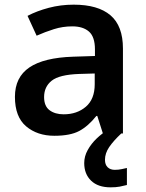

<svg xmlns="http://www.w3.org/2000/svg" viewBox="-20 -572 625 823"><path d="M296 -552Q400 -552 453.5 -506.5Q507 -461 507 -364V0H421L397 -75H393Q358 -31 319.5 -10.5Q281 10 213 10Q140 10 92 -30.5Q44 -71 44 -157Q44 -241 106 -283Q168 -325 294 -329L387 -332V-360Q387 -414 361.5 -436.5Q336 -459 290 -459Q249 -459 211 -447Q173 -435 137 -419L98 -504Q138 -525 189 -538.5Q240 -552 296 -552ZM319 -255Q234 -252 201.5 -226Q169 -200 169 -156Q169 -117 192.5 -99.5Q216 -82 253 -82Q310 -82 348 -114.5Q386 -147 386 -211V-257ZM430 113Q430 134 441.5 145Q453 156 472 156Q488 156 501.5 153Q515 150 524 148V221Q509 225 493 228Q477 231 454 231Q400 231 370.5 202.5Q341 174 341 127Q341 98 356 71Q371 44 394 22Q417 0 443 -16L500 0Q466 32 448 58.5Q430 85 430 113Z"/></svg>

Font: Noto Sans Sundanese SemiBold
Style: Regular
Weight: 600
Version: Version 2.003